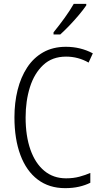

<svg xmlns="http://www.w3.org/2000/svg" viewBox="-20 -967 528 997"><path d="M323 -673Q251 -673 204.5 -629.5Q158 -586 135.5 -514.5Q113 -443 113 -357Q113 -261 138 -190Q163 -119 210 -80Q257 -41 323 -41Q361 -41 392.5 -49.5Q424 -58 449 -69V-18Q423 -5 390.5 2.5Q358 10 318 10Q235 10 176 -34.5Q117 -79 86 -162Q55 -245 55 -358Q55 -434 71.5 -500Q88 -566 121 -616.5Q154 -667 204.5 -695.5Q255 -724 322 -724Q398 -724 462 -690L440 -642Q386 -673 323 -673ZM428 -939Q413 -917 389.5 -889Q366 -861 340 -834Q314 -807 293 -788H258V-799Q288 -836 315.5 -874Q343 -912 363 -947H428Z"/></svg>

Font: Noto Sans Telugu Condensed Light
Style: Regular
Weight: 300
Width: 3
Designer: Jelle Bosma - Monotype Design Team
Foundry: Monotype Imaging Inc.
Version: Version 2.005; ttfautohint (v1.8.4.7-5d5b)